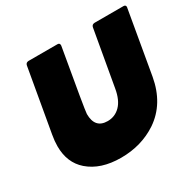

<svg xmlns="http://www.w3.org/2000/svg" viewBox="-161 -912 1123 1103"><g transform="rotate(-30 401.0 -360.0)"><path d="M341 14Q206 14 127 -55Q56 -117 56 -226Q56 -260 63 -299L136 -716Q139 -733 157 -734H349Q364 -734 364 -720V-716Q295 -323 295 -302Q295 -207 379 -207Q428 -207 462.5 -242Q497 -277 509 -347L574 -716Q577 -733 595 -734H787Q802 -734 802 -720Q802 -717 729 -299Q700 -136 580 -55Q476 14 341 14Z"/></g></svg>

Font: YamahaIndonesia935. App Black
Style: Italic
Weight: 900
Italic angle: -10°
Designer: Dalton Maag Ltd
Foundry: Dalton Maag Ltd
Version: Version 1.002; January 01, 2024; Regular/Italic